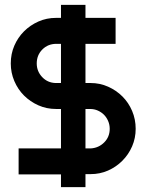

<svg xmlns="http://www.w3.org/2000/svg" viewBox="-20 -741 598 784"><path d="M350 -402Q388 -402 421.5 -387Q455 -372 480 -347Q505 -322 519.5 -288Q534 -254 534 -215Q534 -177 519.5 -143.5Q505 -110 479.5 -84.5Q454 -59 421 -44.5Q388 -30 350 -30H346H329V23H229V-29H56V-135H229V-296H209Q170 -296 136.5 -311Q103 -326 78 -351Q53 -376 38.5 -410Q24 -444 24 -482Q24 -521 38.5 -554.5Q53 -588 78 -613Q103 -638 136.5 -653Q170 -668 209 -668H229V-721H329V-668H452V-562H329V-402ZM329 -296V-135H351Q383 -137 405.5 -159.5Q428 -182 428 -215Q428 -232 421.5 -247Q415 -262 404.5 -272.5Q394 -283 379.5 -289.5Q365 -296 348 -296ZM130 -482Q130 -450 152 -426.5Q174 -403 207 -402H229V-562H210Q176 -562 153 -539Q130 -516 130 -482Z"/></svg>

Font: Do Hyeon
Style: Regular
Weight: 400
Version: Version 1.001